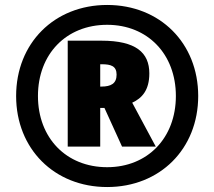

<svg xmlns="http://www.w3.org/2000/svg" viewBox="-20 -795 864 774"><path d="M412 -41C625 -41 779 -195 779 -408C779 -621 625 -775 412 -775C199 -775 45 -621 45 -408C45 -195 199 -41 412 -41ZM412 -121C247 -121 133 -239 133 -408C133 -577 247 -695 412 -695C575 -695 689 -577 689 -408C689 -239 575 -121 412 -121ZM253 -204H384V-360H401L472 -204H608L513 -381C552 -399 582 -431 582 -499C582 -583 528 -631 389 -631H253ZM389 -446H384V-536H390C427 -536 450 -529 450 -494C450 -458 427 -446 389 -446Z"/></svg>

Font: Noto Sans Tamil UI Black
Style: Regular
Weight: 900
Designer: Jelle Bosma - Monotype Design Team
Foundry: Monotype Imaging Inc.
Version: Version 2.004